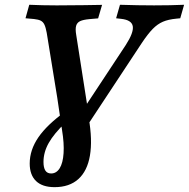

<svg xmlns="http://www.w3.org/2000/svg" viewBox="-20 -591 791 804"><path d="M122.2 -511.4 86.8 -514.5 102.5 -571Q157.7 -568.5 215 -568.5H217.5H221.6Q294.1 -568.5 333.1 -569.4Q370.2 -570.2 407.4 -570.6L390.9 -514.1L354.3 -510.9Q328.3 -508.5 315.6 -502.5Q302.8 -496.5 298.9 -483.2Q294.9 -469.8 299.1 -445.2L348.4 -129.6L293.7 -79.8L506.6 -402.4Q540.4 -454.8 536 -481Q531.6 -507.3 487.2 -512.1L466.2 -514.5L482.4 -571Q559 -568.5 625.1 -568.5Q694.5 -568.5 750.9 -571L734.8 -514.5L718.7 -512.9Q684.8 -509.7 662.2 -500Q639.6 -490.3 619.5 -469.8Q599.3 -449.2 573.5 -410.5L302.5 0H249.3L175.6 -453.8Q171.5 -476.2 166 -487.8Q160.5 -499.4 150.6 -504.4Q140.7 -509.4 122.2 -511.4ZM104.4 93.7Q104.4 37.1 140.6 -15.8Q176.7 -68.6 253.7 -124.1L254.5 -77.9Q205.9 -31.3 184 7.7Q162.1 46.7 162.1 87.1Q162.1 111.1 169.9 123.2Q177.8 135.4 194 135.4Q216.3 135.4 229.9 113.6Q243.5 91.8 246.2 50.6Q249 9.4 239.8 -46.2L219.1 -186.3L333.2 -227L351.7 -96.4Q367.6 -4.3 356.6 60.5Q345.6 125.2 308 159Q270.4 192.7 208.5 192.7Q157.4 192.7 130.9 167.1Q104.4 141.5 104.4 93.7Z"/></svg>

Font: Playfair Micro SmCond SmLight
Style: Italic
Weight: 360
Width: 4
Italic angle: -15.6°
Designer: Claus Eggers Sørensen
Foundry: Claus Eggers Sørensen
Version: Version 2.203;Glyphs 3.3 (3326)